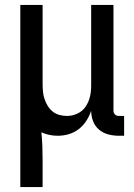

<svg xmlns="http://www.w3.org/2000/svg" viewBox="-20 -540 540 775"><path d="M62 215V-520H152V-200Q152 -185 153.5 -169.5Q155 -154 160 -139.5Q165 -125 173 -112Q181 -99 193 -89.5Q205 -80 220 -76Q235 -72 250 -72Q272 -72 292.5 -81.5Q313 -91 325.5 -109.5Q338 -128 343 -149.5Q348 -171 348 -193V-520H438V-94Q438 -89 439.5 -85Q441 -81 444 -78Q447 -75 451 -73.5Q455 -72 460 -72H481V8H460Q438 8 417 2.5Q396 -3 379.5 -17Q363 -31 355.5 -51.5Q348 -72 348 -93Q341 -72 328.5 -52.5Q316 -33 298 -19Q280 -5 258 1.5Q236 8 213 8Q196 8 179 4.5Q162 1 147 -6Q150 22 151 50.5Q152 79 152 108V215Z"/></svg>

Font: Iosevka Fixed Medium
Style: Regular
Weight: 500
Monospace: yes
Designer: Belleve Invis
Foundry: Belleve Invis
Version: Version 32.3.0